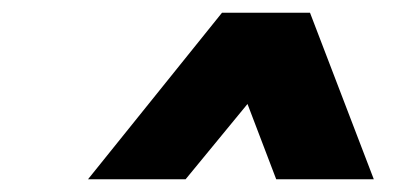

<svg xmlns="http://www.w3.org/2000/svg" viewBox="-20 -749 640 301"><path d="M328 -729H466L566 -468H413L368 -586L271 -468H118Z"/></svg>

Font: Mona Sans Black
Style: Italic
Weight: 900
Italic angle: -11.7°
Designer: Deni Anggara
Foundry: GitHub
Version: Version 2.000